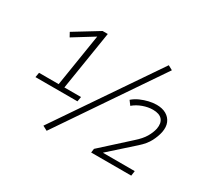

<svg xmlns="http://www.w3.org/2000/svg" viewBox="-145 -962 1324 1220"><g transform="rotate(30 516.5 -352.5)"><path d="M79 -238 85 -273H229L293 -675L311 -670L141 -565L124 -596L302 -705H340L271 -273H393L387 -238ZM311 22 277 4 775 -727 808 -709ZM625 0 629 -29 824 -206Q865 -242 884.5 -275Q904 -308 911 -340Q919 -384 898.5 -408Q878 -432 830 -432Q795 -432 757.5 -418.5Q720 -405 692 -381L669 -412Q692 -432 720.5 -444.5Q749 -457 778.5 -464Q808 -471 835 -471Q877 -471 905.5 -454.5Q934 -438 946.5 -408.5Q959 -379 951 -338Q944 -304 924.5 -266Q905 -228 862 -190L692 -38V-36H924L919 0Z"/></g></svg>

Font: Nunito Sans 7pt SemiCondensed ExtraLight
Style: Italic
Weight: 250
Width: 4
Italic angle: -9°
Designer: Vernon Adams
Foundry: Vernon Adams
Version: Version 3.101;gftools[0.9.27]